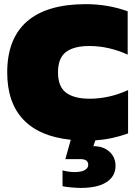

<svg xmlns="http://www.w3.org/2000/svg" viewBox="-20 -674 658 934"><path d="M603 -24.9Q524.4 3.4 443.8 8.8L434.1 37.1Q483.4 37.1 512.7 64.2Q542 91.3 542 132.8Q542 183.1 498.5 211.7Q455.1 240.2 372.1 240.2Q353 240.2 324.2 237.5Q295.4 234.9 284.2 231.9V154.8Q314.9 163.1 341.8 163.1Q374.5 163.1 391.8 153.8Q409.2 144.5 409.2 127.9Q409.2 100.1 372.1 100.1H297.9L324.2 5.9Q171.4 -9.8 93.3 -92.5Q15.1 -175.3 15.1 -321.8Q15.1 -486.3 111.8 -570.1Q208.5 -653.8 397.9 -653.8Q504.9 -653.8 601.1 -619.1V-408.2Q509.3 -450.2 414.1 -450.2Q339.4 -450.2 300.8 -420.9Q262.2 -391.6 262.2 -321.8Q262.2 -252.4 301.5 -223.1Q340.8 -193.8 416 -193.8Q511.2 -193.8 603 -235.8Z"/></svg>

Font: Kanit Black
Style: Regular
Weight: 900
Designer: Katatrad Team
Foundry: CadsonDemak
Version: Version 1.000;PS 001.000;hotconv 1.0.88;makeotf.lib2.5.64775